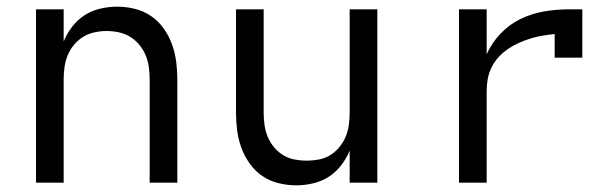

<svg xmlns="http://www.w3.org/2000/svg" viewBox="-20 -548 1840 576"><path d="M88 0V-520H171V-424Q181 -448 197 -468.5Q213 -489 234 -502.5Q255 -516 280.5 -522Q306 -528 332 -528Q358 -528 384.5 -521.5Q411 -515 433 -500Q455 -485 471 -462.5Q487 -440 496 -415Q505 -390 508.5 -363.5Q512 -337 512 -310V0H429V-310Q429 -328 426.5 -346.5Q424 -365 417 -382Q410 -399 398 -413.5Q386 -428 370.5 -437.5Q355 -447 336.5 -451Q318 -455 300 -455Q282 -455 263.5 -451Q245 -447 229.5 -437.5Q214 -428 202 -413.5Q190 -399 183 -382Q176 -365 173.5 -346.5Q171 -328 171 -310V0Z M868 8Q842 8 815.5 1.5Q789 -5 767 -20Q745 -35 729 -57.5Q713 -80 704 -105Q695 -130 691.5 -156.5Q688 -183 688 -210V-520H771V-210Q771 -192 773.5 -173.5Q776 -155 783 -138Q790 -121 802 -106.5Q814 -92 829.5 -82.5Q845 -73 863.5 -69.5Q882 -66 900 -66Q918 -66 936.5 -69.5Q955 -73 970.5 -82.5Q986 -92 998 -106.5Q1010 -121 1017 -138Q1024 -155 1026.5 -173.5Q1029 -192 1029 -210V-520H1112V0H1029V-96Q1019 -72 1003 -51.5Q987 -31 966 -17.5Q945 -4 919.5 2Q894 8 868 8Z M1357 0V-520H1440V-385Q1455 -419 1481 -446.5Q1507 -474 1540.5 -490.5Q1574 -507 1611 -513.5Q1648 -520 1686 -520H1727V-375H1644V-446Q1626 -444 1607.5 -441Q1589 -438 1571.5 -432.5Q1554 -427 1537 -419.5Q1520 -412 1504.5 -401.5Q1489 -391 1476.5 -377.5Q1464 -364 1455.5 -347.5Q1447 -331 1443.5 -312.5Q1440 -294 1440 -276V0Z"/></svg>

Font: Iosevka Meiseki Sans
Style: Regular
Weight: 400
Monospace: yes
Designer: Belleve Invis
Foundry: Belleve Invis
Version: Version 11.2.6; ttfautohint (v1.8.4)